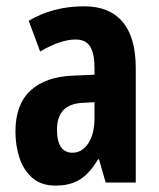

<svg xmlns="http://www.w3.org/2000/svg" viewBox="-20 -577 504 607"><path d="M246.1 -557.1Q325.7 -557.1 367.4 -508.1Q409.2 -459 409.2 -361.8V0H314L293 -73.2H290Q273.4 -45.4 254.6 -26.9Q235.8 -8.3 211.9 0.7Q188 9.8 155.8 9.8Q110.4 9.8 82.3 -14.6Q54.2 -39.1 41.5 -78.1Q28.8 -117.2 28.8 -161.1Q28.8 -246.6 76.2 -290.5Q123.5 -334.5 210.9 -337.9L278.8 -340.8V-362.8Q278.8 -407.7 264.9 -429.9Q251 -452.1 219.2 -452.1Q195.8 -452.1 168 -442.9Q140.1 -433.6 106.9 -414.1L70.8 -511.2Q107.9 -533.7 152.3 -545.4Q196.8 -557.1 246.1 -557.1ZM278.8 -253.9 242.2 -252Q200.7 -250 180.4 -228.8Q160.2 -207.5 160.2 -167Q160.2 -130.4 172.6 -112.3Q185.1 -94.2 209 -94.2Q239.7 -94.2 259.3 -124Q278.8 -153.8 278.8 -204.1Z"/></svg>

Font: Open Sans Condensed
Style: Regular
Weight: 400
Width: 3
Designer: Monotype Design Team
Foundry: Monotype Imaging Inc.
Version: Version 3.000